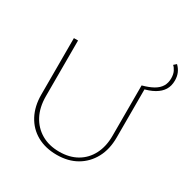

<svg xmlns="http://www.w3.org/2000/svg" viewBox="-186 -995 1133 1162"><g transform="rotate(30 380.0 -414.0)"><path d="M364 6Q285 6 226 -27Q167 -60 134.5 -121Q102 -182 102 -263V-658H131V-269Q131 -192 160.5 -136Q190 -80 243 -49Q296 -18 368 -18Q439 -18 491 -48Q543 -78 571.5 -133Q600 -188 600 -262V-615H627V-267Q627 -184 594 -123Q561 -62 502.5 -28Q444 6 364 6ZM607 -598 600 -615Q645 -627 675 -644Q705 -661 719.5 -685Q734 -709 734 -741Q734 -769 724.5 -788.5Q715 -808 703 -818L721 -834Q740 -816 750 -793Q760 -770 760 -741Q760 -703 743 -675.5Q726 -648 692 -628.5Q658 -609 607 -598Z"/></g></svg>

Font: Ysabeau Office Thin
Style: Regular
Weight: 250
Designer: Christian Thalmann (Catharsis Fonts)
Version: Version 2.001;gftools[0.9.30]; featfreeze: tnum,lnum,ss02